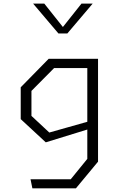

<svg xmlns="http://www.w3.org/2000/svg" viewBox="-20 -818 660 1038"><path d="M145 151H362.5L452 41V-139.5V-149.5V-500H510V56L390.5 200H155ZM92 -174V-346L243 -500H485.5V-450H272.5L150 -326.5V-191.5L246.5 -101.5L485.5 -169V-128L227.5 -48.5ZM296 -637H344L481 -798.5H420.5L320 -672L219.5 -798.5H159Z"/></svg>

Font: Monaspace Krypton Var
Style: Regular
Weight: 400
Designer: Riley Cran and the Lettermatic Team
Version: Version 1.101 (Monaspace Krypton Var)